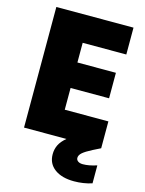

<svg xmlns="http://www.w3.org/2000/svg" viewBox="-135 -785 818 1084"><g transform="rotate(15 274.0 -242.5)"><path d="M430 114Q465 114 511 99V204Q461 220 406 220Q335 220 293 189Q251 158 251 103Q251 74 263 49Q275 24 304 0H56V-705H507V-548H252V-433H477V-284H252V-157H507V0L463 22Q424 42 407.5 56.5Q391 71 391 87Q391 99 401.5 106.5Q412 114 430 114Z"/></g></svg>

Font: Fz Poppins ExtBd
Style: Regular
Weight: 800
Designer: Ninad Kale (Devanagari), Jonny Pinhorn (Latin)
Foundry: Indian Type Foundry
Version: Vit hóa bi Vntype.Com & FontZin.Com